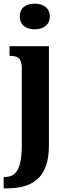

<svg xmlns="http://www.w3.org/2000/svg" viewBox="-38 -788 362 1048"><path d="M152 -628C195 -628 234 -650 234 -698C234 -747 195 -768 152 -768C106 -768 70 -747 70 -698C70 -650 106 -628 152 -628ZM-18 240H0C134 240 229 187 229 8V-536H14V-483H18C53 -483 81 -474 81 -417V0C81 137 49 178 -12 178H-18Z"/></svg>

Font: Noto Serif Bengali ExtraCondensed ExtraBold
Style: Regular
Weight: 800
Width: 2
Designer: Juan Bruce, Universal Thirst, Indian Type Foundry and the Monotype Design Team.
Foundry: Monotype Imaging Inc.
Version: Version 2.003